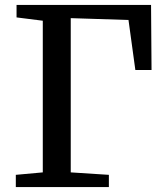

<svg xmlns="http://www.w3.org/2000/svg" viewBox="-20 -763 662 783"><path d="M44.5 0V-50L154.5 -60V-678.5L47.5 -692V-743H596L598 -477.5H532L504 -681.5L268.5 -689V-60L424 -50V0Z"/></svg>

Font: Merriweather 20pt Medium
Style: Regular
Weight: 500
Version: Version 2.100